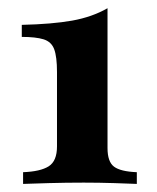

<svg xmlns="http://www.w3.org/2000/svg" viewBox="-20 -455 388 475"><path d="M37.1 0V-29Q79.8 -30.6 100.4 -43.5Q121 -56.5 121 -92.7V-276.6Q121 -314.5 114.1 -333.1Q107.3 -351.6 87.9 -357.7Q68.5 -363.7 33.9 -363.7V-393.5Q108.9 -395.2 158.5 -404Q208.1 -412.9 246 -434.7V-88.7Q246 -54.8 262.1 -42.7Q278.2 -30.6 318.5 -29V0Q300 -0.8 262.5 -2Q225 -3.2 187.1 -3.2Q142.7 -3.2 100.8 -2Q58.9 -0.8 37.1 0Z"/></svg>

Font: Playfair 5pt SemiExpanded Light ExtraBold
Style: Regular
Weight: 800
Version: Version 2.001;gftools[0.9.30]